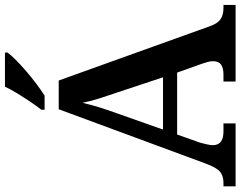

<svg xmlns="http://www.w3.org/2000/svg" viewBox="-118 -853 971 775"><g transform="rotate(-90 367.5 -465.5)"><path d="M3 0V-49H17Q45 -49 62 -63Q79 -77 96 -124L314 -714H430L648 -107Q659 -74 676.5 -61.5Q694 -49 723 -49H735V0H426V-49H455Q480 -49 494 -58.5Q508 -68 508 -91Q508 -101 505 -112Q502 -123 499 -132L462 -236H212L179 -143Q176 -131 172.5 -116.5Q169 -102 169 -92Q169 -49 224 -49H257V0ZM232 -293H443L383 -474Q370 -512 358.5 -547.5Q347 -583 340 -618Q332 -583 322 -551Q312 -519 298 -480ZM312 -784Q327 -803 344.5 -829Q362 -855 378.5 -882Q395 -909 405 -931H543V-921Q534 -908 514 -888Q494 -868 468.5 -846Q443 -824 417 -804.5Q391 -785 369 -771H312Z"/></g></svg>

Font: Noto Serif Malayalam SemiBold
Style: Regular
Weight: 600
Designer: Indian type Foundry, Jelle Bosma, Monotype Design Team
Foundry: Monotype Imaging Inc.
Version: Version 2.104; ttfautohint (v1.8.4.7-5d5b)